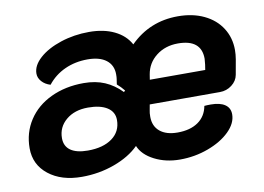

<svg xmlns="http://www.w3.org/2000/svg" viewBox="-62 -602 968 703"><g transform="rotate(-10 422.5 -250.0)"><path d="M19 -127Q19 -185 49 -231Q79 -277 133 -302.5Q187 -328 255 -328Q299 -328 333 -313.5Q367 -299 395 -270L400 -275Q388 -290 374 -302L377 -322Q378 -328 378 -339Q378 -373 353.5 -392Q329 -411 284 -411Q238 -411 199.5 -393.5Q161 -376 135 -343Q115 -349 103 -362.5Q91 -376 91 -392Q91 -422 121 -449Q151 -476 201 -492.5Q251 -509 307 -509Q361 -509 400.5 -490Q440 -471 459 -436Q532 -509 637 -509Q692 -509 734 -489Q776 -469 799 -433Q822 -397 822 -351Q822 -335 819 -317L809 -261Q805 -239 785.5 -224Q766 -209 741 -209H480L476 -187Q474 -179 474 -164Q474 -129 497.5 -109.5Q521 -90 563 -90Q610 -90 639.5 -110.5Q669 -131 676 -169Q685 -170 700 -170Q734 -170 752.5 -157.5Q771 -145 771 -121Q771 -88 740.5 -58Q710 -28 660 -9.5Q610 9 555 9Q502 9 460 -12.5Q418 -34 404 -68Q369 -33 311.5 -12Q254 9 190 9Q114 9 66.5 -28.5Q19 -66 19 -127ZM702 -298 705 -317Q707 -333 707 -339Q707 -411 620 -411Q573 -411 539.5 -385Q506 -359 499 -317L496 -298ZM352 -174Q352 -204 326.5 -220.5Q301 -237 255 -237Q205 -237 173.5 -210.5Q142 -184 142 -143Q142 -113 164 -97.5Q186 -82 228 -82Q285 -82 318.5 -106.5Q352 -131 352 -174Z"/></g></svg>

Font: K2D
Style: Bold Italic
Weight: 700
Italic angle: -10°
Designer: Katatrad Aksorn Co.,Ltd.
Foundry: Cadson Demak Co.,Ltd.
Version: Version 1.000; ttfautohint (v1.6)